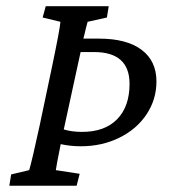

<svg xmlns="http://www.w3.org/2000/svg" viewBox="-20 -593 541 613"><path d="M9.8 0 15.6 -36.1 73.2 -49.8Q82.5 -81.1 106.4 -191.4L145.5 -377Q171.4 -500.5 172.9 -523.4L116.2 -537.1L126 -573.2H327.1L321.3 -537.1L259.8 -523.4Q254.9 -506.8 249 -480.5L246.1 -469.7H295.9Q384.3 -469.7 431.9 -434.1Q479.5 -398.4 479.5 -333Q479.5 -275.4 447.8 -227.8Q416 -180.2 360.6 -153.1Q305.2 -126 238.3 -126Q205.1 -126 173.8 -132.8L171.9 -123Q160.6 -66.9 158.2 -49.8L234.4 -38.1L224.6 0ZM237.3 -426.8 183.6 -179.7Q209.5 -171.9 242.2 -171.9Q314.5 -171.9 354 -212.4Q393.6 -252.9 393.6 -325.2Q393.6 -426.8 280.3 -426.8Z"/></svg>

Font: Crimson Pro
Style: Italic
Weight: 400
Italic angle: -12°
Designer: Jacques Le Bailly
Foundry: Baron von Fonthausen
Version: Version 1.003